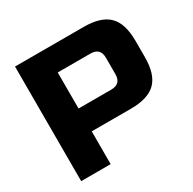

<svg xmlns="http://www.w3.org/2000/svg" viewBox="-155 -858 1020 1016"><g transform="rotate(-30 355.0 -350.0)"><path d="M60.1 0V-700.2H480Q585 -700.2 632.6 -652.6Q680.2 -605 680.2 -500V-399.9Q680.2 -294.9 632.6 -247.6Q585 -200.2 480 -200.2H240.2V0ZM240.2 -339.8H439.9Q500 -339.8 500 -399.9V-500Q500 -560.1 439.9 -560.1H240.2Z"/></g></svg>

Font: Russo One
Style: Regular
Weight: 400
Designer: Jovanny lemonad
Foundry: Jovanny Lemonad
Version: Version 1.000